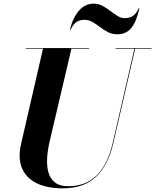

<svg xmlns="http://www.w3.org/2000/svg" viewBox="-20 -1012 846 1047"><path d="M440.5 -904Q416 -904 398 -892.8Q380 -881.5 365 -850H361.5Q376.5 -914 409.8 -953Q443 -992 491 -992Q517 -992 539.2 -980Q561.5 -968 581.5 -952.5Q601.5 -937 620.8 -925Q640 -913 661 -913Q685.5 -913 703.5 -924.2Q721.5 -935.5 736.5 -967H740Q725 -896 696.8 -860.5Q668.5 -825 620.5 -825Q591.5 -825 568.5 -837Q545.5 -849 525.2 -864.5Q505 -880 484.5 -892Q464 -904 440.5 -904ZM120.5 -750H465.5V-746.5H369.5L250.5 -240Q239.5 -193 237 -149.5Q234.5 -106 244.2 -71.5Q254 -37 280 -16.8Q306 3.5 352.5 3.5Q448 3.5 507.8 -56Q567.5 -115.5 594 -230L713 -746.5H610.5V-750H806.5V-746.5H717L597.5 -230Q570.5 -112.5 504.8 -48.8Q439 15 320.5 15Q239 15 181.8 -12Q124.5 -39 100.5 -93.5Q76.5 -148 95.5 -230L214.5 -746.5H120.5Z"/></svg>

Font: Bodoni* 48pt
Style: Bold Italic
Weight: 700
Italic angle: -13°
Version: Version 2.3